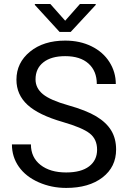

<svg xmlns="http://www.w3.org/2000/svg" viewBox="-20 -922 633 952"><path d="M292 -316.9Q171.4 -351.6 116.5 -402.1Q61.5 -452.6 61.5 -526.9Q61.5 -610.8 128.7 -665.8Q195.8 -720.7 303.2 -720.7Q376.5 -720.7 433.8 -692.4Q491.2 -664.1 522.7 -614.3Q554.2 -564.5 554.2 -505.4H460Q460 -569.8 418.9 -606.7Q377.9 -643.6 303.2 -643.6Q233.9 -643.6 195.1 -613Q156.2 -582.5 156.2 -528.3Q156.2 -484.9 193.1 -454.8Q230 -424.8 318.6 -399.9Q407.2 -375 457.3 -345Q507.3 -314.9 531.5 -274.9Q555.7 -234.9 555.7 -180.7Q555.7 -94.2 488.3 -42.2Q420.9 9.8 308.1 9.8Q234.9 9.8 171.4 -18.3Q107.9 -46.4 73.5 -95.2Q39.1 -144 39.1 -206.1H133.3Q133.3 -141.6 180.9 -104.2Q228.5 -66.9 308.1 -66.9Q382.3 -66.9 421.9 -97.2Q461.4 -127.4 461.4 -179.7Q461.4 -231.9 424.8 -260.5Q388.2 -289.1 292 -316.9ZM303.2 -819.3 376.5 -902.3H454.6V-897.5L330.6 -763.7H275.4L152.8 -897.5V-902.3H229.5Z"/></svg>

Font: Noboto
Style: Regular
Weight: 400
Designer: Google
Version: Version 2.001101; 2014